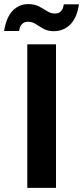

<svg xmlns="http://www.w3.org/2000/svg" viewBox="-86 -916 405 936"><path d="M47 0V-700H187V0ZM176 -764Q147 -764 126.5 -775.5Q106 -787 88.5 -798.5Q71 -810 51 -810Q14 -810 7 -765H-66Q-55 -833 -23.5 -864.5Q8 -896 51 -896Q83 -896 104.5 -884.5Q126 -873 144 -861.5Q162 -850 182 -850Q219 -850 225 -895H299Q289 -828 256 -796Q223 -764 176 -764Z"/></svg>

Font: Host Grotesk ExtraBold
Style: Regular
Weight: 800
Designer: Doğukan Karapınar
Foundry: Element Type
Version: Version 1.003; ttfautohint (v1.8.4.7-5d5b)